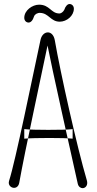

<svg xmlns="http://www.w3.org/2000/svg" viewBox="-20 -957 496 981"><path d="M377.4 -18.1C380.9 -2.4 392.6 4.4 401.9 4.4C417.5 4.4 430.7 -11.2 423.8 -35.2C373.5 -205.6 289.1 -583.5 259.8 -752.4C254.9 -778.3 240.2 -791.5 224.6 -791.5C208.5 -791.5 192.4 -778.3 187 -753.4C147.5 -569.8 59.1 -133.8 26.4 -33.2C19.5 -11.2 36.6 2.9 52.2 2.9C63 2.9 74.7 -4.9 78.1 -22C110.8 -203.1 184.1 -536.1 229.5 -755.9H216.3C249 -589.8 340.8 -182.1 377.4 -18.1ZM351.1 -248.5C329.6 -251 281.2 -252 231.9 -252C182.6 -252 131.3 -251 104 -248.5V-297.4C128.9 -294.4 177.7 -293.5 225.6 -293.5C281.2 -293.5 333 -294.4 351.1 -297.4ZM281.7 -888.2C240.2 -889.2 233.9 -933.1 179.7 -933.1C145 -933.1 104 -903.8 104 -866.2C104 -850.6 114.7 -841.8 126 -841.8C136.7 -841.8 147.5 -851.6 154.3 -874C158.2 -884.3 171.9 -892.1 185.1 -891.1C229 -890.1 238.8 -846.2 285.2 -846.2C320.8 -846.2 357.4 -876 357.4 -912.6C357.4 -927.2 346.7 -936.5 335.4 -936.5C325.7 -936.5 314.5 -926.3 308.1 -906.2C302.2 -895.5 291.5 -887.2 281.7 -888.2Z"/></svg>

Font: Pompiere 
Style: Regular
Weight: 400
Designer: Karolina Lach
Foundry: Sorkin Type Co.
Version: Version 1.001